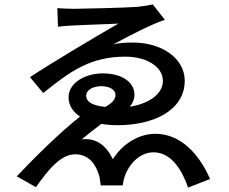

<svg xmlns="http://www.w3.org/2000/svg" viewBox="-20 -801 1040 871"><path d="M728 -711 673 -781C660 -778 633 -773 605 -770C556 -766 345 -761 316 -761C291 -761 256 -763 240 -764L243 -680C307 -688 480 -691 517 -694C409 -632 216 -517 116 -451L176 -379C297 -476 388 -544 549 -544C642 -544 719 -500 719 -434C719 -374 654 -330 569 -317C583 -334 590 -352 590 -371C590 -428 534 -468 446 -468C367 -468 291 -426 291 -359C291 -323 310 -295 343 -272C255 -203 137 -87 56 -1L143 48C197 -28 254 -101 321 -101C374 -101 410 -69 430 -4C434 11 434 24 437 40H537C543 -30 600 -110 676 -110C741 -110 796 -58 833 50L933 11C882 -106 797 -194 685 -194C608 -194 535 -147 492 -79C461 -143 415 -176 351 -169C376 -190 409 -216 440 -239C463 -235 488 -233 514 -233C674 -233 818 -299 818 -435C818 -535 716 -608 583 -608C555 -608 526 -607 495 -600C567 -640 676 -695 728 -711ZM439 -410C476 -410 504 -395 504 -370C504 -350 488 -332 457 -316C392 -323 371 -342 371 -367C371 -396 408 -410 439 -410Z"/></svg>

Font: Spoqa Han Sans Neo Medium
Style: Regular
Weight: 500
Designer: [Spoqa Han Sans Neo] Dong-huui Kim ___ Younghwa Kang ___ Yujin Lee ___ [Noto Sans] Ryoko NISHIZUKA ____ (kana & ideograp
Foundry: Spoqa (http://www.spoqa-han-sans.com)
Version: Version 1.100;hotconv 1.0.109;makeotfexe 2.5.65596